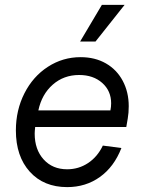

<svg xmlns="http://www.w3.org/2000/svg" viewBox="-20 -750 586 786"><path d="M45 -216Q45 -299 80 -368Q115 -437 176 -476.5Q237 -516 310 -516Q369 -516 413.5 -490.5Q458 -465 482.5 -419Q507 -373 507 -315Q507 -288 503 -265L497 -230H124Q122 -212 122 -203Q122 -138 158.5 -97.5Q195 -57 255 -57Q302 -57 340.5 -82.5Q379 -108 401 -154L477 -144Q447 -67 389 -25.5Q331 16 255 16Q159 16 102 -47Q45 -110 45 -216ZM435 -327Q435 -378 398.5 -410.5Q362 -443 304 -443Q241 -443 196 -403.5Q151 -364 137 -298H432Q435 -313 435 -327ZM490 -730 371 -580H308L397 -730Z"/></svg>

Font: MedMera Sans
Style: Italic
Weight: 400
Italic angle: -11°
Designer: Kasper Nordkvist
Foundry: UNCUT.wtf
Version: Version 1.300